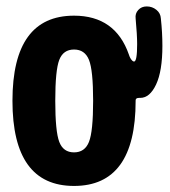

<svg xmlns="http://www.w3.org/2000/svg" viewBox="-20 -580 540 609"><path d="M168 -129.9Q180.7 -96.7 214.8 -96.7Q249 -96.7 262.2 -129.9Q275.4 -163.1 275.4 -260.3Q275.4 -357.4 262.2 -390.1Q249 -422.9 214.8 -422.9Q180.7 -422.9 168 -390.1Q155.3 -357.4 155.3 -260.3Q155.3 -163.1 168 -129.9ZM490.2 -521.5Q495.1 -476.6 495.1 -434.6Q495.1 -354.5 475.1 -312Q455.1 -269.5 424.8 -269.5H420.9Q410.2 -269.5 410.2 -261.7V-259.8Q410.2 9.8 214.8 9.8Q19.5 9.8 19.5 -260.3Q19.5 -530.3 214.8 -530.3Q345.7 -530.3 388.7 -407.2Q392.6 -394.5 399.4 -387.7Q402.3 -384.8 405.3 -384.8Q415 -384.8 415 -440.4Q415 -468.8 410.2 -521.5Q408.2 -537.1 418.5 -548.3Q428.7 -559.6 445.3 -559.6Q462.9 -559.6 476.1 -548.8Q489.3 -538.1 490.2 -521.5Z"/></svg>

Font: Rounded-X Mgen+ 1m bold
Style: Bold
Weight: 700
Designer: [Source Han Sans]
Ryoko NISHIZUKA  (kana & ideographs); Paul D. Hunt (Latin, Greek & Cyrillic); Wenlong ZHANG  (bopomofo
Version: Version 1.059.20150602